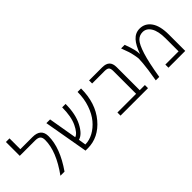

<svg xmlns="http://www.w3.org/2000/svg" viewBox="55 -1412 2133 2133"><g transform="rotate(-45 1122.0 -345.5)"><path d="M300.8 -522.5Q433.6 -522.5 433.6 -402.3Q433.6 -218.8 280.3 1H215.8Q377 -221.7 377 -399.4Q377 -439.5 357.9 -457Q338.9 -474.6 292 -474.6H52.7V-692.4H109.4V-522.5Z M1063.5 -522.5Q1063.5 -292 940.4 -145.5Q817.4 1 645.5 1H610.4L518.6 -522.5H577.1L634.8 -185.5Q681.6 -200.2 724.1 -289.6Q766.6 -378.9 766.6 -522.5H820.3Q820.3 -363.3 765.6 -258.3Q710.9 -153.3 643.6 -135.7L657.2 -48.8Q720.7 -48.8 784.2 -83Q846.7 -117.2 896.5 -176.8Q946.3 -236.3 977.5 -326.2Q1008.8 -416 1008.8 -522.5Z M1454.1 -406.2Q1454.1 -445.3 1439.5 -460Q1424.8 -474.6 1384.8 -474.6H1189.5V-522.5H1395.5Q1454.1 -522.5 1482.4 -495.1Q1510.7 -467.8 1510.7 -409.2V-47.9H1591.8V1H1160.2V-47.9H1454.1Z M1913.1 1V-47.9H2121.1V-252.9Q2121.1 -364.3 2085.4 -423.3Q2049.8 -482.4 1989.3 -482.4Q1938.5 -482.4 1903.3 -445.8Q1868.2 -409.2 1834.5 -302.7Q1800.8 -196.3 1768.6 1H1713.9Q1730.5 -100.6 1736.3 -138.7Q1742.2 -176.8 1747.1 -232.4Q1752 -288.1 1751.5 -304.2Q1751 -320.3 1742.2 -364.3Q1733.4 -408.2 1725.1 -432.1Q1716.8 -456.1 1692.4 -522.5H1749Q1776.4 -448.2 1787.1 -404.3Q1795.9 -369.1 1796.9 -329.1Q1833 -430.7 1877.9 -480.5Q1925.8 -533.2 1993.2 -533.2Q2076.2 -533.2 2126.5 -463.4Q2176.8 -393.6 2176.8 -255.9V1Z"/></g></svg>

Font: Gen Shin Gothic Light
Style: Regular
Weight: 200
Designer: [Source Han Sans]
Ryoko NISHIZUKA  (kana & ideographs); Paul D. Hunt (Latin, Greek & Cyrillic); Wenlong ZHANG  (bopomofo
Version: Version 1.002.20150607